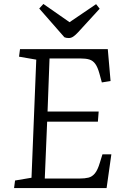

<svg xmlns="http://www.w3.org/2000/svg" viewBox="-20 -949 621 969"><path d="M163 -648 76 -663 81 -701H524L538 -540L494 -533L482 -577Q473 -610 461 -626.5Q449 -643 431.5 -648.5Q414 -654 386 -654H230L220 -386H478L474 -335H218L206 -48H382Q408 -48 426.5 -52.5Q445 -57 459 -74Q473 -91 484 -128L497 -170H542L518 0H51L56 -38L139 -52ZM178 -906 199 -929 331 -837 465 -928 483 -905 374 -786Q361 -772 350 -764.5Q339 -757 327 -757Q320 -757 315 -758Q310 -759 305 -761Z"/></svg>

Font: Literata Light
Style: Italic
Weight: 300
Italic angle: -2°
Designer: Latin by Veronika Burian and Jose Scaglione. Greek by Irene Vlachou. Cyrillic by Vera Evstafieva
Foundry: TypeTogether
Version: Version 3.103;gftools[0.9.29]